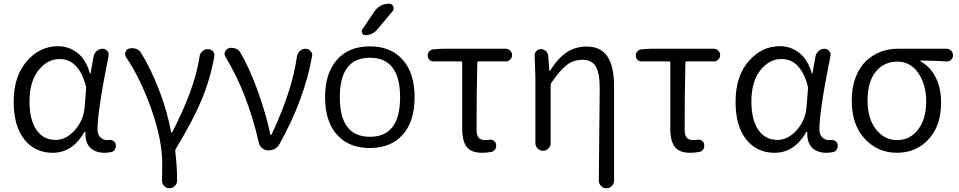

<svg xmlns="http://www.w3.org/2000/svg" viewBox="-20 -799 5096 1020"><path d="M259.8 12.7Q166 12.7 109.4 -58.1Q52.7 -128.9 52.7 -258.8Q52.7 -393.6 122.1 -473.6Q191.4 -553.7 289.1 -553.7Q344.7 -553.7 390.6 -518.6Q436.5 -483.4 458 -408.2Q458 -407.2 459.5 -407.2Q460.9 -407.2 460.9 -408.2L477.5 -501Q481.4 -517.6 494.6 -528.8Q507.8 -540 525.4 -540Q540 -540 550.3 -527.8Q560.5 -515.6 556.6 -501Q539.1 -412.1 528.8 -356Q518.6 -299.8 508.3 -227.1Q498 -154.3 498 -111.3Q498 -85 512.7 -69.8Q527.3 -54.7 550.8 -54.7Q554.7 -54.7 558.6 -55.7Q571.3 -56.6 582 -50.3Q592.8 -43.9 594.7 -32.2Q595.7 -28.3 595.7 -24.4Q595.7 -14.6 590.8 -5.9Q584 6.8 571.3 8.8Q553.7 12.7 535.2 12.7Q487.3 12.7 459 -14.6Q433.6 -41 433.6 -88.9Q433.6 -92.8 433.6 -96.7Q433.6 -98.6 431.6 -98.6Q429.7 -98.6 428.7 -97.7Q365.2 12.7 259.8 12.7ZM275.4 -55.7Q331.1 -55.7 377.4 -107.4Q423.8 -159.2 429.7 -230.5L437.5 -327.1Q438.5 -334 436.5 -340.8Q398.4 -485.4 296.9 -485.4Q231.4 -485.4 184.1 -425.3Q136.7 -365.2 136.7 -259.8Q136.7 -163.1 173.3 -109.4Q210 -55.7 275.4 -55.7Z M920.9 160.2Q920.9 176.8 909.2 188.5Q896.5 201.2 879.9 201.2Q863.3 201.2 851.6 188.5Q840.8 176.8 840.8 162.1Q840.8 160.2 840.8 159.2Q841.8 132.8 841.8 69.3Q841.8 -54.7 784.7 -217.3Q727.5 -379.9 649.4 -496.1Q644.5 -503.9 644.5 -512.7Q644.5 -517.6 646.5 -522.5Q651.4 -537.1 666 -541Q673.8 -543 681.6 -543Q691.4 -543 702.1 -540Q719.7 -533.2 729.5 -517.6Q780.3 -436.5 824.7 -321.8Q869.1 -207 888.7 -97.7Q889.6 -94.7 892.1 -94.7Q894.5 -94.7 895.5 -97.7Q1015.6 -330.1 1040 -498Q1042 -514.6 1054.7 -526.4Q1067.4 -538.1 1085 -538.1Q1100.6 -538.1 1111.3 -526.4Q1119.1 -516.6 1119.1 -504.9Q1119.1 -502 1118.2 -498Q1096.7 -377 1050.3 -266.6Q1003.9 -156.2 914.1 -8.8Q910.2 -2 911.1 4.9Q920.9 87.9 920.9 160.2Z M1465.8 -35.2Q1446.3 0 1405.3 0Q1387.7 0 1373.5 -11.2Q1359.4 -22.5 1355.5 -39.1Q1294.9 -304.7 1177.7 -497.1Q1172.9 -504.9 1172.9 -512.7Q1172.9 -518.6 1175.8 -524.4Q1180.7 -539.1 1196.3 -543Q1203.1 -544.9 1210.9 -544.9Q1221.7 -544.9 1231.4 -541Q1249 -534.2 1257.8 -518.6Q1307.6 -431.6 1350.6 -312Q1393.6 -192.4 1416 -85Q1416 -83 1418.9 -83Q1421.9 -83 1422.9 -85Q1532.2 -316.4 1557.6 -499Q1560.5 -516.6 1573.2 -528.3Q1585.9 -540 1603.5 -540Q1620.1 -540 1629.9 -527.3Q1638.7 -518.6 1638.7 -505.9Q1638.7 -502.9 1637.7 -500Q1597.7 -273.4 1465.8 -35.2Z M1968.8 -737.3Q1997.1 -779.3 2047.9 -779.3Q2062.5 -779.3 2068.8 -765.6Q2075.2 -752 2066.4 -740.2L1983.4 -641.6Q1959 -612.3 1920.9 -612.3Q1909.2 -612.3 1903.8 -623Q1898.4 -633.8 1905.3 -643.6ZM2119.6 -83.5Q2056.6 -12.7 1944.8 -12.7Q1833 -12.7 1770 -83.5Q1707 -154.3 1707 -282.2Q1707 -410.2 1770 -481.4Q1833 -552.7 1944.8 -552.7Q2056.6 -552.7 2119.6 -481.4Q2182.6 -410.2 2182.6 -282.2Q2182.6 -154.3 2119.6 -83.5ZM1785.2 -282.2Q1785.2 -72.3 1945.3 -72.3Q2105.5 -72.3 2105.5 -282.2Q2105.5 -492.2 1945.3 -492.2Q1785.2 -492.2 1785.2 -282.2Z M2541 12.7Q2483.4 12.7 2459.5 -18.6Q2435.5 -49.8 2435.5 -115.2V-465.8Q2435.5 -472.7 2428.7 -472.7H2282.2Q2269.5 -472.7 2260.7 -481.9Q2252 -491.2 2252 -503.9Q2252 -516.6 2260.7 -526.4Q2269.5 -536.1 2282.2 -537.1L2329.1 -540H2667Q2680.7 -540 2690.4 -530.3Q2700.2 -520.5 2700.2 -506.3Q2700.2 -492.2 2690.4 -482.4Q2680.7 -472.7 2667 -472.7H2523.4Q2515.6 -472.7 2515.6 -465.8Q2511.7 -300.8 2511.7 -109.4Q2511.7 -80.1 2522.9 -67.4Q2534.2 -54.7 2557.6 -54.7Q2567.4 -54.7 2579.1 -56.6Q2591.8 -58.6 2602.5 -51.8Q2613.3 -44.9 2615.2 -32.2Q2618.2 -18.6 2611.3 -6.8Q2604.5 4.9 2590.8 7.8Q2565.4 12.7 2541 12.7Z M3242.2 160.2Q3242.2 176.8 3230.5 189Q3218.8 201.2 3201.7 201.2Q3184.6 201.2 3172.9 188.5Q3161.1 176.8 3161.1 161.1L3166 -331.1Q3166 -410.2 3145 -445.8Q3124 -481.4 3074.2 -481.4Q3028.3 -481.4 2992.2 -454.6Q2956.1 -427.7 2909.2 -359.4Q2905.3 -353.5 2905.3 -345.7V-39.1Q2905.3 -21.5 2893.6 -9.8Q2881.8 2 2865.2 2Q2848.6 2 2836.4 -9.8Q2824.2 -21.5 2824.2 -39.1V-393.6L2820.3 -504.9Q2820.3 -517.6 2829.1 -527.3Q2838.9 -538.1 2853.5 -538.1Q2869.1 -538.1 2880.4 -527.3Q2891.6 -516.6 2892.6 -501L2898.4 -423.8Q2898.4 -421.9 2899.9 -421.9Q2901.4 -421.9 2902.3 -423.8Q2944.3 -490.2 2990.7 -521Q3037.1 -551.8 3096.7 -551.8Q3171.9 -551.8 3207 -499Q3242.2 -446.3 3242.2 -340.8Z M3646.5 12.7Q3588.9 12.7 3564.9 -18.6Q3541 -49.8 3541 -115.2V-465.8Q3541 -472.7 3534.2 -472.7H3387.7Q3375 -472.7 3366.2 -481.9Q3357.4 -491.2 3357.4 -503.9Q3357.4 -516.6 3366.2 -526.4Q3375 -536.1 3387.7 -537.1L3434.6 -540H3772.5Q3786.1 -540 3795.9 -530.3Q3805.7 -520.5 3805.7 -506.3Q3805.7 -492.2 3795.9 -482.4Q3786.1 -472.7 3772.5 -472.7H3628.9Q3621.1 -472.7 3621.1 -465.8Q3617.2 -300.8 3617.2 -109.4Q3617.2 -80.1 3628.4 -67.4Q3639.6 -54.7 3663.1 -54.7Q3672.9 -54.7 3684.6 -56.6Q3697.3 -58.6 3708 -51.8Q3718.8 -44.9 3720.7 -32.2Q3723.6 -18.6 3716.8 -6.8Q3710 4.9 3696.3 7.8Q3670.9 12.7 3646.5 12.7Z M4094.7 12.7Q4001 12.7 3944.3 -58.1Q3887.7 -128.9 3887.7 -258.8Q3887.7 -393.6 3957 -473.6Q4026.4 -553.7 4124 -553.7Q4179.7 -553.7 4225.6 -518.6Q4271.5 -483.4 4293 -408.2Q4293 -407.2 4294.4 -407.2Q4295.9 -407.2 4295.9 -408.2L4312.5 -501Q4316.4 -517.6 4329.6 -528.8Q4342.8 -540 4360.4 -540Q4375 -540 4385.3 -527.8Q4395.5 -515.6 4391.6 -501Q4374 -412.1 4363.8 -356Q4353.5 -299.8 4343.3 -227.1Q4333 -154.3 4333 -111.3Q4333 -85 4347.7 -69.8Q4362.3 -54.7 4385.7 -54.7Q4389.6 -54.7 4393.6 -55.7Q4406.2 -56.6 4417 -50.3Q4427.7 -43.9 4429.7 -32.2Q4430.7 -28.3 4430.7 -24.4Q4430.7 -14.6 4425.8 -5.9Q4418.9 6.8 4406.2 8.8Q4388.7 12.7 4370.1 12.7Q4322.3 12.7 4293.9 -14.6Q4268.6 -41 4268.6 -88.9Q4268.6 -92.8 4268.6 -96.7Q4268.6 -98.6 4266.6 -98.6Q4264.6 -98.6 4263.7 -97.7Q4200.2 12.7 4094.7 12.7ZM4110.4 -55.7Q4166 -55.7 4212.4 -107.4Q4258.8 -159.2 4264.6 -230.5L4272.5 -327.1Q4273.4 -334 4271.5 -340.8Q4233.4 -485.4 4131.8 -485.4Q4066.4 -485.4 4019 -425.3Q3971.7 -365.2 3971.7 -259.8Q3971.7 -163.1 4008.3 -109.4Q4044.9 -55.7 4110.4 -55.7Z M4504.9 -263.7Q4504.9 -333 4524.9 -386.7Q4544.9 -440.4 4579.6 -473.6Q4614.3 -506.8 4657.2 -523.4Q4700.2 -540 4749 -540H5007.8Q5022.5 -540 5032.7 -529.8Q5043 -519.5 5043 -504.9Q5043 -491.2 5032.7 -481.4Q5022.5 -471.7 5007.8 -472.7Q4946.3 -476.6 4871.1 -477.5Q4869.1 -477.5 4869.1 -475.6Q4869.1 -473.6 4871.1 -472.7Q4922.9 -443.4 4951.2 -387.2Q4979.5 -331.1 4979.5 -253.9Q4979.5 -130.9 4913.1 -59.1Q4846.7 12.7 4745.1 12.7Q4643.6 12.7 4574.2 -61.5Q4504.9 -135.7 4504.9 -263.7ZM4746.1 -54.7Q4814.5 -54.7 4857.4 -110.8Q4900.4 -167 4900.4 -260.7Q4900.4 -348.6 4858.9 -410.2Q4817.4 -471.7 4747.1 -471.7Q4676.8 -471.7 4632.8 -418.5Q4588.9 -365.2 4588.9 -263.7Q4588.9 -169.9 4633.3 -112.3Q4677.7 -54.7 4746.1 -54.7Z"/></svg>

Font: Gen Jyuu Gothic Normal
Style: Regular
Weight: 300
Designer: [Source Han Sans]
Ryoko NISHIZUKA  (kana & ideographs); Paul D. Hunt (Latin, Greek & Cyrillic); Wenlong ZHANG  (bopomofo
Version: Version 1.002.20150607